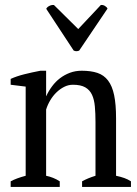

<svg xmlns="http://www.w3.org/2000/svg" viewBox="-20 -736 540 756"><path d="M495.6 0H303.2V-22Q314.5 -28.3 327.4 -33.7Q340.3 -39.1 356 -43.9V-255.9Q356 -289.6 353.5 -316.7Q351.1 -343.8 342.3 -362.8Q333.5 -381.8 315.7 -392.1Q297.9 -402.3 267.1 -402.3Q249 -402.3 232.7 -394Q216.3 -385.7 202.4 -372.3Q188.5 -358.9 178 -341.3Q167.5 -323.7 161.6 -304.7V-43.9Q175.8 -41 189.2 -35.6Q202.6 -30.3 215.3 -22V0H22V-22Q44.4 -34.2 81.1 -43.9V-395L22 -402.3V-425.3Q45.4 -436 75.7 -443.6Q106 -451.2 139.2 -457.5H161.6V-357.4H162.1Q171.4 -377.9 185.1 -396.2Q198.7 -414.6 216.3 -428Q233.9 -441.4 255.4 -449.5Q276.9 -457.5 301.8 -457.5Q337.9 -457.5 363.5 -449Q389.2 -440.4 405.5 -418.9Q421.9 -397.5 429.4 -361.3Q437 -325.2 437 -270V-43.9Q455.6 -40 469.7 -34.9Q483.9 -29.8 495.6 -22ZM377 -716.3Q385.3 -717.3 392.8 -712.9Q400.4 -708.5 403.3 -702.1L292 -537.1Q288.1 -534.7 281.7 -534.4Q275.4 -534.2 270 -537.1L162.1 -701.2Q165 -708 174.1 -712.6Q183.1 -717.3 192.4 -716.3L288.1 -621.6Z"/></svg>

Font: PT Astra Serif
Style: Regular
Weight: 400
Designer: A.Korolkova, I. Chaeva
Foundry: ParaType Ltd
Version: Version 1.002